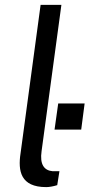

<svg xmlns="http://www.w3.org/2000/svg" viewBox="-20 -762 366 785"><path d="M169 3C181 3 198 0 214 -5L223 -62H195C161 -65 142 -89 150 -144L231 -742H146L64 -135C53 -63 64 3 169 3ZM326 -339H218L203 -232H312Z"/></svg>

Font: United Sans
Style: Italic
Weight: 400
Italic angle: -8°
Designer: Pablo Impallari, Rodrigo Fuenzalida (Modified by Dan O. Williams)
Version: Version 1.000;PS 001.000;hotconv 1.0.88;makeotf.lib2.5.64775